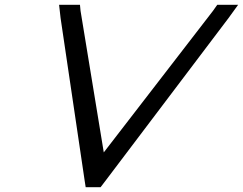

<svg xmlns="http://www.w3.org/2000/svg" viewBox="-20 -760 1012 800"><path d="M232.4 -685 226.2 -740H313.2L315.6 -715L412.4 -125L867.6 -715L885.2 -740H972.2L932.4 -685L418.2 -5L399.1 20H337L333.1 -5Z"/></svg>

Font: Nordica Plus
Style: NordicaClassicLtExtObl
Weight: 300
Version: Version 1.01